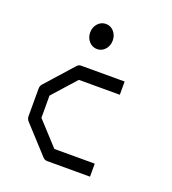

<svg xmlns="http://www.w3.org/2000/svg" viewBox="-118 -765 721 804"><g transform="rotate(20 243.0 -363.0)"><path d="M373.5 -475V-416H191L98 -312V-213L193.5 -109H373.5V-51H182.5Q171.5 -51 164 -59L53 -180Q45 -189.5 45 -201V-324Q45 -336.5 53 -345L161 -466Q168.5 -475 179 -475ZM182.2 -579.2Q167.5 -595.5 167.5 -619Q167.5 -642.5 182.2 -658.8Q197 -675 218 -675Q239 -675 253.5 -658.8Q268 -642.5 268 -619Q268 -595.5 253.5 -579.2Q239 -563 218 -563Q197 -563 182.2 -579.2Z"/></g></svg>

Font: 3270 Nerd Font Mono SemCond
Style: Regular
Weight: 400
Monospace: yes
Version: Version 3.0.1;Nerd Fonts 3.1.1